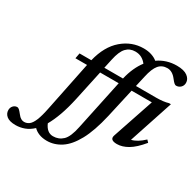

<svg xmlns="http://www.w3.org/2000/svg" viewBox="-390 -933 1440 1418"><g transform="rotate(30 330.0 -224.0)"><path d="M49.5 -384 58 -430H158.5Q191 -563 270.8 -631.2Q350.5 -699.5 451.5 -699.5Q489.5 -699.5 519.8 -689.2Q550 -679 569 -662.5Q638.5 -711.5 727 -711.5Q788 -711.5 818 -689Q848 -666.5 848 -634.5Q848 -610.5 832 -595.2Q816 -580 793.5 -580Q787.5 -580 778.5 -586.8Q769.5 -593.5 753 -615Q718.5 -660.5 675.5 -660.5Q630.5 -660.5 603.2 -628.5Q576 -596.5 559.5 -520.5L539 -430H712.5Q740.5 -430 768 -433.2Q795.5 -436.5 814 -442.5H830L706 -67.5Q754 -78 809.5 -130L827 -111.5Q771.5 -44 723.5 -16Q675.5 12 631 12Q567 12 583 -34L701 -384H528.5L473 -136.5Q440 7 393.5 91.8Q347 176.5 290.2 213.2Q233.5 250 170.5 250Q131.5 250 102.2 238Q73 226 56 207.5Q23.5 238 -12.8 251.5Q-49 265 -87.5 265Q-139 265 -163.8 245Q-188.5 225 -188.5 194.5Q-188.5 173 -174.8 158Q-161 143 -142 143Q-132.5 143 -122.8 152.2Q-113 161.5 -98.5 180Q-84.5 198.5 -71.2 205.8Q-58 213 -45 213Q-22 213 -2.8 198.8Q16.5 184.5 32.8 145.2Q49 106 63.5 32.5L148.5 -384ZM409 -648.5Q362 -648.5 332.2 -616.5Q302.5 -584.5 286.5 -508.5L269.5 -430H428.5Q440.5 -482 459.8 -524.5Q479 -567 504.5 -600Q487 -623 463.5 -635.8Q440 -648.5 409 -648.5ZM205 -128Q186 -41 162.8 23.5Q139.5 88 113 134Q140.5 198 193.5 198Q242 198 276 165.5Q310 133 328.5 42L418.5 -384H260Z"/></g></svg>

Font: Newsreader Text SemiBold
Style: Italic
Weight: 600
Italic angle: -17°
Designer: Hugues Gentile
Foundry: Production Type
Version: Version 1.001